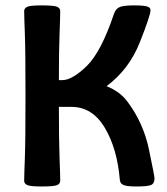

<svg xmlns="http://www.w3.org/2000/svg" viewBox="-20 -674 612 702"><path d="M369.6 -358.9Q418 -339.8 445.8 -302.7Q504.4 -224.6 524.7 -127.2Q544.9 -29.8 544.9 -22.5Q544.9 -2.9 532.2 2.4Q519.5 7.8 479 7.8Q443.8 7.8 431.4 2.4Q418.9 -2.9 418 -17.6Q408.2 -131.8 362.8 -207.5Q317.4 -283.2 241.2 -283.2H195.3Q195.3 -156.2 197.8 -94.7Q200.2 -33.2 200.2 -12.7Q200.2 -2.9 189.7 2.4Q179.2 7.8 131.8 7.8Q89.8 7.8 79.1 2.4Q68.4 -2.9 68.4 -12.7Q68.4 -33.2 70.8 -94.7Q73.2 -156.2 73.2 -323.2Q73.2 -490.2 70.8 -551.8Q68.4 -613.3 68.4 -633.8Q68.4 -643.6 79.1 -648.9Q89.8 -654.3 131.8 -654.3Q179.2 -654.3 189.7 -648.9Q200.2 -643.6 200.2 -633.8Q200.2 -613.3 197.8 -551.8Q195.3 -490.2 195.3 -380.9H207Q244.1 -380.9 297.1 -432.6Q350.1 -484.4 396.5 -623Q403.8 -643.6 419.4 -648.9Q435.1 -654.3 470.2 -654.3Q510.3 -654.3 522 -648.9Q530.3 -645 530.3 -636.7Q530.3 -617.7 491 -518.8Q451.7 -419.9 369.6 -358.9Z"/></svg>

Font: Bainsley
Style: Bold
Weight: 700
Designer: Paul James MIller
Foundry: High-Logic / Made with FontCreator
Version: Version 1.411;March 28, 2021;FontCreator 13.0.0.2683 64-bit